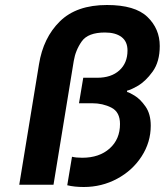

<svg xmlns="http://www.w3.org/2000/svg" viewBox="-20 -738 659 768"><path d="M275 -494 194 1H57L136 -481Q153 -587 219.5 -652.5Q286 -718 408 -718Q520 -718 569.5 -670.5Q619 -623 619 -554Q619 -491 590.5 -451.5Q562 -412 530 -394Q498 -376 489 -376L488 -370Q494 -370 517.5 -356Q541 -342 562 -312Q583 -282 583 -235Q583 -169 546.5 -112.5Q510 -56 448.5 -23Q387 10 315 10Q277 10 249 3L268 -111Q284 -107 309 -107Q377 -107 418.5 -144Q460 -181 460 -242Q460 -290 425.5 -307.5Q391 -325 349 -325H296L313 -427H369Q425 -427 457.5 -456.5Q490 -486 490 -536Q490 -572 466 -590Q442 -608 400 -608Q332 -608 307 -572.5Q282 -537 275 -494Z"/></svg>

Font: Be Vietnam
Style: Bold Italic
Weight: 700
Italic angle: -9.66701°
Designer: Gabriel Lam
Foundry: TypeRant
Version: Version 3.000